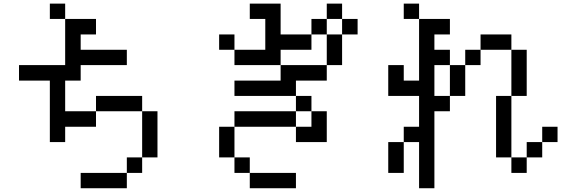

<svg xmlns="http://www.w3.org/2000/svg" viewBox="-20 -879 3040 1040"><path d="M83 -442.4V-526.4H333V-776.4H500V-692.4H417V-609.4H667V-526.4H417V-442.4H333V-276.4H500V-192.4H333V-109.4H250V-442.4ZM667 57.6V-26.4H750V57.6ZM667 57.6V140.6H417V57.6ZM750 -26.4V-276.4H500V-359.4H750V-276.4H833V-26.4ZM333 -776.4H250V-859.4H333Z M1250 -359.4V-442.4H1500V-526.4H1750V-442.4H1583V-359.4ZM1167 -609.4V-692.4H1250V-609.4H1417V-776.4H1333V-859.4H1500V-692.4H1667V-609.4H1500V-526.4H1250V-609.4ZM1167 -26.4V-192.4H1250V-276.4H1583V-359.4H1667V-276.4H1583V-192.4H1667V-276.4H1750V-109.4H1583V-192.4H1250V-26.4H1333V57.6H1583V140.6H1333V57.6H1250V-26.4ZM1750 -526.4V-692.4H1667V-776.4H1750V-692.4H1833V-526.4ZM1833 -692.4V-776.4H1750V-859.4H1833V-776.4H1917V-692.4Z M2667 -26.4V-359.4H2750V-26.4H2833V-109.4H2917V-192.4H3000V-109.4H2917V-26.4H2833V57.6H2750V-26.4ZM2083 -359.4V-526.4H2167V-442.4H2250V-776.4H2417V-692.4H2333V-609.4H2417V-526.4H2333V-359.4H2417V-276.4H2333V140.6H2250V-109.4H2167V-192.4H2250V-359.4ZM2083 57.6V-109.4H2167V57.6ZM2417 -359.4V-526.4H2500V-359.4ZM2750 -359.4V-609.4H2583V-526.4H2500V-609.4H2583V-692.4H2750V-609.4H2833V-359.4ZM2250 -776.4H2167V-859.4H2250Z"/></svg>

Font: KH Dot kagurazaka 12
Style: Regular
Weight: 400
Designer: Original version for X68000 by Keitarou Hiraki (http://hp.vector.co.jp/authors/VA000874/) / TrueType conversion by Homem
Version: Version 1.00.20150527